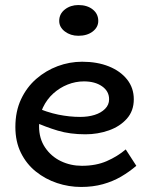

<svg xmlns="http://www.w3.org/2000/svg" viewBox="-20 -728 600 762"><path d="M302 14Q253 14 206.5 -1.5Q160 -17 122.5 -47Q85 -77 63 -121.5Q41 -166 41 -224Q41 -286 63.5 -334Q86 -382 124 -415Q162 -448 209 -465.5Q256 -483 306 -483Q366 -483 412 -464.5Q458 -446 484.5 -412.5Q511 -379 511 -334Q511 -288 483.5 -257Q456 -226 412 -210.5Q368 -195 319 -195Q258 -195 209.5 -209.5Q161 -224 115 -245L114 -305Q167 -282 211.5 -273Q256 -264 298 -264Q330 -264 355.5 -272Q381 -280 397 -296Q413 -312 413 -334Q413 -366 385 -385.5Q357 -405 313 -405Q280 -405 248.5 -392.5Q217 -380 191.5 -357Q166 -334 150.5 -301.5Q135 -269 135 -227Q135 -178 159 -142.5Q183 -107 221.5 -88.5Q260 -70 305 -70Q361 -70 403.5 -88.5Q446 -107 479 -135L521 -70Q493 -46 460.5 -27Q428 -8 388.5 3Q349 14 302 14ZM291 -586Q260 -586 237.5 -603Q215 -620 215 -645Q215 -673 237.5 -690.5Q260 -708 291 -708Q326 -708 348 -690.5Q370 -673 370 -645Q370 -620 348 -603Q326 -586 291 -586Z"/></svg>

Font: BioRhyme ExtraBold
Style: Regular
Weight: 400
Version: Version 1.600;gftools[0.9.33]